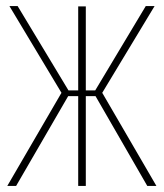

<svg xmlns="http://www.w3.org/2000/svg" viewBox="-20 -611 538 631"><path d="M4 0 182 -306 11 -591H38L205 -314H237V-590H262V-314H293L459 -591H488L316 -306L494 0H464L294 -295H262V0H237V-295H204L33 0Z"/></svg>

Font: Alumni Sans Thin
Style: Regular
Weight: 100
Designer: Robert E. Leuschke
Foundry: Robert E. Leuschke
Version: Version 1.018